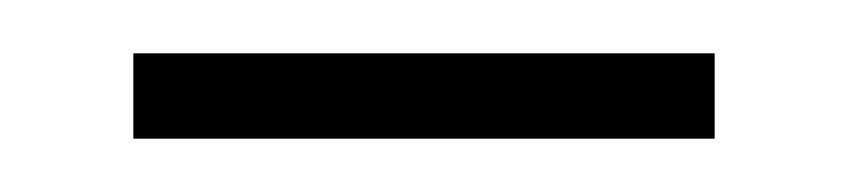

<svg xmlns="http://www.w3.org/2000/svg" viewBox="-20 -734 318 72"><path d="M30 -682V-714H248V-682Z"/></svg>

Font: FiraGO UltraLight
Style: Regular
Weight: 200
Designer: bBox Type
Foundry: bBox Type GmbH
Version: Version 1.001